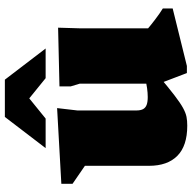

<svg xmlns="http://www.w3.org/2000/svg" viewBox="-21 -735 772 770"><g transform="rotate(-90 365.0 -350.0)"><path d="M307 -189.5Q307 -172.5 312.2 -162.5Q317.5 -152.5 329.2 -148Q341 -143.5 361 -143.5Q377 -143.5 396.8 -146.2Q416.5 -149 438.5 -154.5L450.5 -104Q400.5 -61.5 369.2 -37.5Q338 -13.5 317.5 -2.2Q297 9 281.2 12Q265.5 15 246 15Q165 15 125 -24.8Q85 -64.5 85 -138.5V-395.5L13 -445V-490L316.5 -507L307 -425.5ZM457 13.5 414.5 -98V-416L403.5 -452.5V-497.5L639 -503L636.5 -419V-142Q641.5 -137.5 651 -130Q660.5 -122.5 672.2 -113.5Q684 -104.5 695.5 -96.5Q707 -88.5 716 -83V-43.5L485.5 13.5ZM156 -553 281 -716.5H430.5L555.5 -553H436.5L331 -638.5H380L274.5 -553Z"/></g></svg>

Font: Newsreader 9pt ExtraBold
Style: Regular
Weight: 800
Designer: Hugues Gentile
Foundry: Production Type
Version: Version 1.003